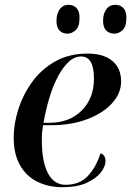

<svg xmlns="http://www.w3.org/2000/svg" viewBox="-20 -769 546 799"><path d="M240 10Q182 10 136 -12.5Q90 -35 63.5 -81Q37 -127 37 -197Q37 -251 55.5 -311.5Q74 -372 112 -425.5Q150 -479 208 -512.5Q266 -546 345 -546Q411 -546 447.5 -515.5Q484 -485 484 -430Q484 -381 446.5 -339.5Q409 -298 343 -273Q277 -248 194 -248H159Q154 -218 154 -188Q154 -96 179.5 -48Q205 0 253 0Q311 0 345.5 -36.5Q380 -73 398 -131Q419 -125 419 -98Q419 -77 400 -52Q381 -27 341.5 -8.5Q302 10 240 10ZM185 -258Q269 -258 320 -309Q371 -360 371 -442Q371 -534 318 -534Q289 -534 264.5 -510.5Q240 -487 219.5 -447.5Q199 -408 184.5 -358.5Q170 -309 161 -258ZM456 -629Q435 -629 422 -642Q409 -655 409 -682Q409 -712 422.5 -730.5Q436 -749 460 -749Q480 -749 493 -736Q506 -723 506 -696Q506 -658 490 -643.5Q474 -629 456 -629ZM261 -629Q240 -629 227.5 -642Q215 -655 215 -682Q215 -712 228.5 -730.5Q242 -749 265 -749Q285 -749 298 -736Q311 -723 311 -696Q311 -658 295 -643.5Q279 -629 261 -629Z"/></svg>

Font: Noto Serif Display Medium
Style: Italic
Weight: 500
Italic angle: -12°
Designer: Monotype Design Team
Foundry: Monotype Imaging Inc.
Version: Version 2.009